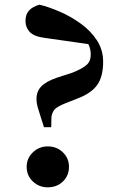

<svg xmlns="http://www.w3.org/2000/svg" viewBox="-20 -786 523 821"><path d="M184 15Q147 15 120.5 -10Q94 -35 94 -73Q94 -109 120.5 -134.5Q147 -160 184 -160Q223 -160 249 -134.5Q275 -109 275 -73Q275 -35 249 -10Q223 15 184 15ZM421 -522Q421 -458 395.5 -422.5Q370 -387 312 -365L261 -345Q227 -331 215.5 -320Q204 -309 200 -287L199 -242H168L155 -283Q146 -310 141 -328Q136 -346 136 -362Q136 -395 156 -416Q176 -437 221 -453L289 -475Q334 -493 351.5 -509.5Q369 -526 368 -557Q367 -587 349.5 -611Q332 -635 291 -662L389 -593L171 -624Q125 -630 107 -649.5Q89 -669 89 -696Q89 -725 104.5 -741.5Q120 -758 149 -766Q190 -756 237 -735.5Q284 -715 326 -684.5Q368 -654 394.5 -613.5Q421 -573 421 -522Z"/></svg>

Font: Noto Serif TC ExtraLight ExtraBold
Style: Regular
Weight: 800
Version: Version 2.002-H1;hotconv 1.1.0;makeotfexe 2.6.0